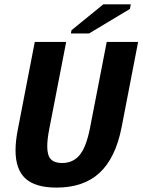

<svg xmlns="http://www.w3.org/2000/svg" viewBox="-20 -851 654 881"><path d="M239.3 9.8Q142.1 9.8 96.7 -32Q51.3 -73.7 51.3 -161.1Q51.3 -204.1 62 -257.8L139.6 -658.7H283.7L206.1 -259.3Q196.8 -212.9 196.8 -179.2Q196.8 -137.7 213.4 -120.4Q230 -103 265.1 -103Q315.4 -103 345.7 -139.9Q376 -176.8 393.1 -264.2L469.7 -658.7H613.8L537.6 -265.1Q509.8 -125.5 436.8 -57.9Q363.8 9.8 239.3 9.8ZM305.2 -697.3 308.1 -712.4 454.1 -831.1H580.1L576.2 -810.1L388.2 -697.3Z"/></svg>

Font: Liberation Mono
Style: Bold Italic
Weight: 700
Italic angle: -12°
Monospace: yes
Designer: Steve Matteson
Foundry: Ascender Corporation
Version: Version 2.1.5